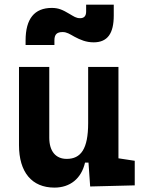

<svg xmlns="http://www.w3.org/2000/svg" viewBox="-20 -810 626 839"><path d="M217.8 9.8C286.1 9.8 335.4 -29.3 351.6 -99.6H366.7L374 4.9L568.8 0V-107.4L497.6 -118.2V-517.6H365.2V-272C365.2 -159.2 333.5 -115.7 271.5 -115.7C223.6 -115.7 195.3 -148.9 195.3 -208.5V-517.6H63V-175.8C63 -57.6 119.1 9.8 217.8 9.8ZM91.8 -613.3H217.8V-633.8C217.8 -661.1 230 -669.9 253.9 -669.9C272 -669.9 284.7 -661.1 305.7 -649.4C330.6 -636.2 356 -625 389.2 -625C450.2 -625 477.1 -664.1 477.1 -742.2V-789.6H356.4V-759.8C356.4 -740.2 347.7 -730.5 330.1 -730.5C312 -730.5 302.7 -738.3 283.2 -749.5C254.4 -766.6 236.3 -775.4 206.5 -775.4C130.4 -775.4 91.8 -728 91.8 -632.8Z"/></svg>

Font: Cascadia Code
Style: Bold
Weight: 700
Monospace: yes
Designer: Aaron Bell
Foundry: Saja Typeworks
Version: Version 2404.023